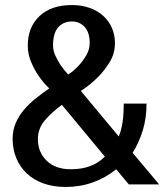

<svg xmlns="http://www.w3.org/2000/svg" viewBox="-20 -730 655 760"><path d="M30 -180Q30 -214 42 -242.5Q54 -271 74.5 -295Q95 -319 121 -340Q147 -361 175 -380Q150 -404 132 -431Q116 -454 103 -485Q90 -516 90 -550Q90 -622 136 -666Q182 -710 265 -710Q304 -710 335.5 -698.5Q367 -687 389 -667Q411 -647 423 -619.5Q435 -592 435 -560Q435 -518 414 -484Q393 -450 367 -424Q337 -394 300 -370L450 -190Q461 -216 465.5 -249Q470 -282 470 -320H560Q560 -263 545.5 -215Q531 -167 505 -125L610 0H490L440 -60Q398 -26 347.5 -8Q297 10 240 10Q191 10 152 -4Q113 -18 86 -43.5Q59 -69 44.5 -104Q30 -139 30 -180ZM260 -60Q302 -60 335.5 -72Q369 -84 395 -110L225 -315Q184 -285 157 -253Q130 -221 130 -180Q130 -127 165 -93.5Q200 -60 260 -60ZM190 -550Q190 -529 199.5 -509Q209 -489 220 -472Q233 -453 250 -435Q274 -451 292 -471Q308 -488 321.5 -511Q335 -534 335 -560Q335 -602 315 -623.5Q295 -645 265 -645Q231 -645 210.5 -622Q190 -599 190 -550Z"/></svg>

Font: Scada
Style: Regular
Weight: 400
Designer: Jovanny Lemonad
Foundry: Jovanny Lemonad
Version: Version 3.005; ttfautohint (v0.91) -l 8 -r 50 -G 200 -x 0 -w